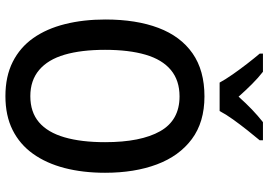

<svg xmlns="http://www.w3.org/2000/svg" viewBox="-161 -820 991 709"><g transform="rotate(90 334.5 -465.5)"><path d="M618 -358Q618 -276 600.5 -208.5Q583 -141 548 -92Q513 -43 460 -16.5Q407 10 335 10Q262 10 208.5 -17Q155 -44 120.5 -93Q86 -142 69 -210Q52 -278 52 -359Q52 -473 83 -555Q114 -637 177 -681Q240 -725 336 -725Q431 -725 493.5 -678.5Q556 -632 587 -549.5Q618 -467 618 -358ZM164 -358Q164 -270 182 -208.5Q200 -147 238.5 -114.5Q277 -82 335 -82Q394 -82 431.5 -114Q469 -146 487 -208Q505 -270 505 -358Q505 -490 464.5 -561.5Q424 -633 336 -633Q277 -633 238.5 -601Q200 -569 182 -507.5Q164 -446 164 -358ZM498 -929Q482 -910 461 -883.5Q440 -857 421 -830.5Q402 -804 390 -781H285Q273 -803 254.5 -829.5Q236 -856 215.5 -882.5Q195 -909 178 -929V-941H245Q267 -924 290.5 -900.5Q314 -877 337 -851Q362 -879 384.5 -900.5Q407 -922 431 -941H498Z"/></g></svg>

Font: Noto Sans Display SemiCondensed Medium
Style: Regular
Weight: 500
Width: 4
Designer: Monotype Design Team
Foundry: Monotype Imaging Inc.
Version: Version 2.003